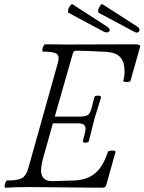

<svg xmlns="http://www.w3.org/2000/svg" viewBox="-20 -874 675 897"><path d="M464.8 -726.1 298.8 -814.9Q297.9 -815.9 298.1 -823.2Q298.3 -830.6 300.8 -835.9Q306.6 -847.2 310.8 -851.3Q314.9 -855.5 318.8 -854L482.9 -748Q489.3 -744.1 491.5 -737.8Q493.7 -731.4 491.2 -729Q482.9 -717.3 464.8 -726.1ZM606 -726.1 439.9 -814.9Q438.5 -817.4 438.5 -824.2Q438.5 -831.1 441.9 -835.9Q446.8 -847.2 450.9 -851.3Q455.1 -855.5 459 -854L624 -748Q629.9 -744.1 631.3 -737.8Q632.8 -731.4 629.9 -729Q624 -715.8 606 -726.1ZM4.9 2.9Q1 1.5 1.5 -5.9Q2 -13.2 5.6 -22Q9.3 -30.8 13.2 -30.8Q63 -30.8 82.5 -41.7Q102.1 -52.7 111.8 -86.9L250 -579.1Q259.3 -611.8 245.1 -622.3Q231 -632.8 181.2 -632.8Q177.2 -634.3 177.7 -641.8Q178.2 -649.4 182.6 -658.2Q187 -667 190.9 -667Q227.1 -666 299.8 -666Q351.6 -666 452.1 -666.5Q552.7 -667 600.1 -667Q623.5 -667 630.1 -664.3Q636.7 -661.6 633.8 -652.8L589.8 -497.1Q588.4 -490.7 571.3 -490.7Q555.2 -490.7 555.7 -498Q556.2 -498.5 556.2 -499Q562 -516.1 562 -539.1Q562 -584.5 542 -606.7Q522 -628.9 475.1 -631.8Q380.4 -637.2 335 -637.2Q324.2 -637.2 320.8 -626L235.8 -329.1H350.1Q378.4 -329.1 390.1 -336.4Q401.9 -343.8 408.2 -370.1L420.9 -419.9Q422.9 -427.2 437.5 -427.2Q452.1 -427.2 452.1 -418.9Q441.4 -385.7 420.9 -317.9Q397.5 -225.6 395 -214.8Q392.6 -207.5 378.4 -207.5Q366.7 -207.5 367.2 -213.9Q367.2 -214.4 367.2 -214.8L377.9 -257.8Q382.3 -279.3 374.5 -288.6Q366.7 -297.9 340.8 -297.9H227.1L187 -154.8Q171.9 -106 171.9 -78.1Q171.9 -27.8 224.1 -27.8L327.1 -30.8Q386.7 -33.2 424.3 -64.5Q461.9 -95.7 483.9 -164.1Q484.9 -168 493.9 -169.7Q502.9 -171.4 511.5 -170.2Q520 -168.9 520 -165L476.1 -8.8Q474.1 -1.5 469 0.7Q463.9 2.9 451.2 2.9Q397 2.9 285.2 1.5Q173.3 0 117.2 0Q60.5 0 4.9 2.9Z"/></svg>

Font: Junicode SmCond Light
Style: Italic
Weight: 300
Width: 4
Italic angle: -11°
Designer: Peter S. Baker
Version: Version 2.206